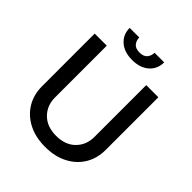

<svg xmlns="http://www.w3.org/2000/svg" viewBox="-247 -1066 1232 1232"><g transform="rotate(45 369.0 -450.0)"><path d="M547.6 -727.3H657.7V-248.9Q657.7 -172.6 621.8 -113.6Q585.9 -54.7 521 -21.3Q456 12.1 368.6 12.1Q281.6 12.1 216.6 -21.3Q151.6 -54.7 115.8 -113.6Q79.9 -172.6 79.9 -248.9V-727.3H189.6V-257.8Q189.6 -183.9 237.7 -136Q285.9 -88.1 368.6 -88.1Q451.7 -88.1 499.6 -136Q547.6 -183.9 547.6 -257.8ZM438.6 -911.9H525.9Q525.9 -851.9 483.5 -814.5Q441.1 -777 369 -777Q297.2 -777 255 -814.5Q212.7 -851.9 212.7 -911.9H299.7Q299.7 -885.3 315.5 -864.9Q331.3 -844.5 369 -844.5Q406.2 -844.5 422.4 -864.7Q438.6 -884.9 438.6 -911.9Z"/></g></svg>

Font: Inter Zeller Medium
Style: Regular
Weight: 500
Designer: Rasmus Andersson; Joe Bland
Foundry: zeller
Version: Version 3.015;git-dec3a8cb1